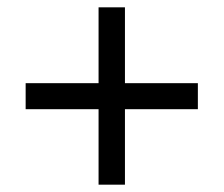

<svg xmlns="http://www.w3.org/2000/svg" viewBox="-20 -615 612 524"><path d="M321 -388H520V-317H321V-111H249V-317H50V-388H249V-595H321Z"/></svg>

Font: Noto IKEA Simplified Chinese
Style: Regular
Weight: 400
Designer: Monotype Design Team
Foundry: Monotype Imaging Inc.
Version: Version 1.100